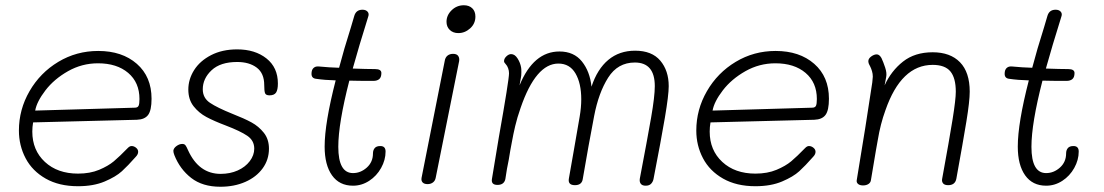

<svg xmlns="http://www.w3.org/2000/svg" viewBox="-20 -707 4202 731"><path d="M52 -210Q52 -290 92.5 -360Q133 -430 202 -471.5Q271 -513 354 -513Q445 -513 501 -464Q557 -415 557 -331Q557 -287 544 -269.5Q531 -252 501 -251L106 -241Q103 -223 103 -206Q103 -135 151 -90.5Q199 -46 277 -46Q323 -46 357.5 -60.5Q392 -75 413.5 -93Q435 -111 467 -144Q474 -151 481 -151Q490 -151 498 -144.5Q506 -138 506 -129Q506 -119 496 -109Q467 -76 444 -55Q421 -34 378.5 -16Q336 2 277 2Q205 2 154 -27Q103 -56 77.5 -104.5Q52 -153 52 -210ZM493 -297Q504 -297 507.5 -304Q511 -311 511 -330Q511 -393 468 -429.5Q425 -466 353 -466Q292 -466 239 -436Q186 -406 153 -363Q120 -320 114 -286Z M644 -116Q640 -126 640 -133Q641 -143 652 -151Q663 -159 674 -159Q682 -159 686 -154Q690 -149 696 -135Q737 -45 820 -45Q856 -45 885 -58Q914 -71 931 -93.5Q948 -116 948 -141Q948 -172 921.5 -190Q895 -208 840 -229Q795 -246 766 -261.5Q737 -277 717 -302.5Q697 -328 697 -366Q697 -405 719 -440Q741 -475 783.5 -497Q826 -519 883 -519Q951 -519 994.5 -484.5Q1038 -450 1038 -389Q1038 -365 1031 -354.5Q1024 -344 1006 -344Q992 -344 989 -352.5Q986 -361 986 -383Q986 -428 957.5 -449.5Q929 -471 883 -471Q819 -471 785.5 -439.5Q752 -408 752 -367Q752 -334 779.5 -315.5Q807 -297 864 -274Q910 -256 937.5 -241Q965 -226 984.5 -201.5Q1004 -177 1004 -141Q1004 -99 980 -66Q956 -33 914 -14.5Q872 4 819 4Q751 4 708 -29.5Q665 -63 644 -116Z M1448 -130Q1448 -98 1431 -67.5Q1414 -37 1385.5 -18.5Q1357 0 1324 0Q1272 0 1244 -39.5Q1216 -79 1216 -149Q1216 -238 1258 -401Q1217 -402 1183 -407Q1166 -409 1166 -426Q1166 -441 1173.5 -448Q1181 -455 1193 -454Q1234 -450 1271 -449Q1289 -518 1316 -603L1329 -647Q1336 -670 1360 -670Q1373 -670 1379.5 -662.5Q1386 -655 1382 -644Q1346 -529 1323 -446Q1377 -444 1408 -444Q1432 -444 1432 -429Q1432 -413 1424 -406Q1416 -399 1401 -399Q1342 -399 1310 -400Q1268 -237 1268 -148Q1268 -48 1324 -48Q1353 -48 1376.5 -69Q1400 -90 1400 -123Q1400 -135 1406.5 -143Q1413 -151 1428 -151Q1448 -151 1448 -130Z M1680 -624Q1680 -649 1699.5 -668Q1719 -687 1746 -687Q1766 -687 1778 -675.5Q1790 -664 1790 -644Q1790 -617 1770 -599Q1750 -581 1725 -581Q1705 -581 1692.5 -593Q1680 -605 1680 -624ZM1585 -30 1673 -474Q1675 -488 1683.5 -495Q1692 -502 1705 -502Q1719 -502 1724.5 -494Q1730 -486 1728 -474L1639 -31Q1637 -19 1628.5 -12.5Q1620 -6 1608 -6Q1595 -6 1589 -12.5Q1583 -19 1585 -30Z M2526 -379Q2526 -345 2511.5 -259.5Q2497 -174 2468 -25Q2466 -15 2459 -7.5Q2452 0 2438 0Q2425 0 2419.5 -7.5Q2414 -15 2416 -27Q2445 -179 2459 -259.5Q2473 -340 2473 -379Q2473 -469 2397 -469Q2332 -469 2295.5 -411.5Q2259 -354 2242 -265Q2221 -156 2199 -27Q2196 -2 2169 -2Q2141 -2 2146 -28L2165 -136Q2177 -203 2187 -263Q2193 -298 2193 -329Q2193 -390 2171 -427.5Q2149 -465 2106 -465Q2020 -465 1962 -296Q1949 -259 1941.5 -227Q1934 -195 1929.5 -169.5Q1925 -144 1923 -135L1917 -99Q1910 -67 1904 -25Q1899 -3 1874 -3Q1849 -3 1853 -26L1879 -183Q1918 -403 1918 -428Q1918 -438 1914.5 -447.5Q1911 -457 1906 -462Q1905 -464 1902 -467Q1899 -470 1899 -474Q1899 -484 1908 -492.5Q1917 -501 1926 -501Q1940 -501 1950.5 -484.5Q1961 -468 1964 -450Q1965 -446 1965 -432Q1965 -418 1963 -410L1958 -382Q2011 -511 2110 -511Q2165 -511 2195.5 -473Q2226 -435 2232 -377Q2254 -444 2296 -479Q2338 -514 2398 -514Q2462 -514 2494 -476Q2526 -438 2526 -379Z M2631 -210Q2631 -290 2671.5 -360Q2712 -430 2781 -471.5Q2850 -513 2933 -513Q3024 -513 3080 -464Q3136 -415 3136 -331Q3136 -287 3123 -269.5Q3110 -252 3080 -251L2685 -241Q2682 -223 2682 -206Q2682 -135 2730 -90.5Q2778 -46 2856 -46Q2902 -46 2936.5 -60.5Q2971 -75 2992.5 -93Q3014 -111 3046 -144Q3053 -151 3060 -151Q3069 -151 3077 -144.5Q3085 -138 3085 -129Q3085 -119 3075 -109Q3046 -76 3023 -55Q3000 -34 2957.5 -16Q2915 2 2856 2Q2784 2 2733 -27Q2682 -56 2656.5 -104.5Q2631 -153 2631 -210ZM3072 -297Q3083 -297 3086.5 -304Q3090 -311 3090 -330Q3090 -393 3047 -429.5Q3004 -466 2932 -466Q2871 -466 2818 -436Q2765 -406 2732 -363Q2699 -320 2693 -286Z M3672 -358Q3672 -322 3659.5 -245.5Q3647 -169 3621 -26Q3616 -2 3590 -2Q3576 -2 3570.5 -9Q3565 -16 3567 -26Q3595 -179 3607 -254Q3619 -329 3619 -358Q3619 -410 3598.5 -435Q3578 -460 3531 -460Q3411 -460 3351 -287Q3332 -235 3322 -174L3315 -135Q3297 -29 3296 -22Q3295 -12 3286.5 -6.5Q3278 -1 3266 -1Q3253 -1 3246.5 -7Q3240 -13 3242 -22Q3277 -232 3301 -393Q3303 -411 3303 -415Q3303 -426 3300 -436Q3297 -446 3293.5 -453Q3290 -460 3288 -464Q3286 -470 3286 -474Q3286 -484 3297 -492Q3308 -500 3318 -500Q3328 -500 3336 -486Q3343 -471 3350 -450Q3357 -429 3354 -414L3348 -382Q3373 -437 3418 -472.5Q3463 -508 3531 -508Q3598 -508 3635 -470Q3672 -432 3672 -358Z M4087 -130Q4087 -98 4070 -67.5Q4053 -37 4024.5 -18.5Q3996 0 3963 0Q3911 0 3883 -39.5Q3855 -79 3855 -149Q3855 -238 3897 -401Q3856 -402 3822 -407Q3805 -409 3805 -426Q3805 -441 3812.5 -448Q3820 -455 3832 -454Q3873 -450 3910 -449Q3928 -518 3955 -603L3968 -647Q3975 -670 3999 -670Q4012 -670 4018.5 -662.5Q4025 -655 4021 -644Q3985 -529 3962 -446Q4016 -444 4047 -444Q4071 -444 4071 -429Q4071 -413 4063 -406Q4055 -399 4040 -399Q3981 -399 3949 -400Q3907 -237 3907 -148Q3907 -48 3963 -48Q3992 -48 4015.5 -69Q4039 -90 4039 -123Q4039 -135 4045.5 -143Q4052 -151 4067 -151Q4087 -151 4087 -130Z"/></svg>

Font: Mali Light
Style: Italic
Weight: 300
Italic angle: -10°
Version: Version 1.000; ttfautohint (v1.6)